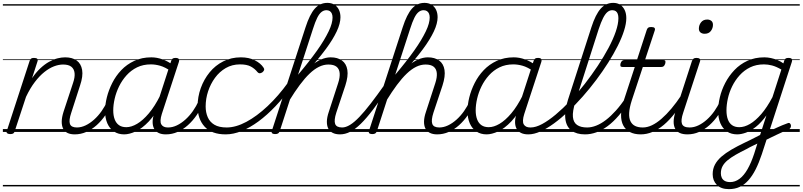

<svg xmlns="http://www.w3.org/2000/svg" viewBox="-20 -918 5585 1336"><path d="M500 17Q470 17 449.5 7Q429 -3 419 -23.5Q409 -44 409.5 -73Q410 -102 422 -140L488 -340Q502 -380 499 -409Q496 -438 476.5 -453.5Q457 -469 419 -469Q389 -469 356 -456.5Q323 -444 289 -417Q255 -390 222.5 -347.5Q190 -305 161 -244L82 -4Q79 6 72.5 10.5Q66 15 51 15Q39 15 31 10Q23 5 27 -6L186 -494Q190 -506 196.5 -510.5Q203 -515 216 -515Q233 -515 239 -509Q245 -503 241 -491L203 -374Q231 -415 261 -443Q291 -471 321.5 -488Q352 -505 380 -512Q408 -519 433 -519Q483 -519 513.5 -497Q544 -475 551.5 -431.5Q559 -388 537 -323L476 -134Q458 -81 466.5 -56Q475 -31 515 -31Q524 -31 528 -23.5Q532 -16 530.5 -7Q529 2 521.5 9.5Q514 17 500 17ZM0 369H646V379H0ZM0 -20H646V0H0ZM0 -505H646V-500H0ZM0 -889H646V-879H0Z M500 17Q489 17 484.5 9.5Q480 2 481.5 -7Q483 -16 491.5 -23.5Q500 -31 515 -31Q545 -31 575.5 -45.5Q606 -60 634.5 -85.5Q663 -111 687 -145Q711 -179 728 -217Q733 -228 741.5 -228Q750 -228 757 -220.5Q764 -213 760 -203Q741 -157 713.5 -117Q686 -77 652.5 -47Q619 -17 580.5 0Q542 17 500 17ZM646 369V379ZM646 -20V0ZM646 -505V-500ZM646 -889V-879Z M844 17Q803 17 773 -3Q743 -23 727 -59.5Q711 -96 711 -146Q711 -190 723.5 -240.5Q736 -291 761 -340.5Q786 -390 824 -430Q862 -470 914.5 -494.5Q967 -519 1033 -519Q1071 -519 1110.5 -505Q1150 -491 1181 -467L1169 -423Q1128 -451 1094.5 -460.5Q1061 -470 1030 -470Q976 -470 934 -449.5Q892 -429 860.5 -394Q829 -359 808.5 -317Q788 -275 778 -231.5Q768 -188 768 -150Q768 -114 778 -87.5Q788 -61 808 -47Q828 -33 859 -33Q894 -33 934 -56.5Q974 -80 1015.5 -129Q1057 -178 1095 -254L1108 -214Q1064 -124 1016 -73.5Q968 -23 923.5 -3Q879 17 844 17ZM1133 17Q1104 17 1083.5 7Q1063 -3 1052.5 -22.5Q1042 -42 1042 -69Q1042 -96 1053 -130L1171 -494Q1175 -506 1181.5 -510.5Q1188 -515 1201 -515Q1219 -515 1224 -507.5Q1229 -500 1225 -488L1106 -125Q1090 -74 1102.5 -52.5Q1115 -31 1148 -31Q1157 -31 1161 -23.5Q1165 -16 1163.5 -7Q1162 2 1154.5 9.5Q1147 17 1133 17ZM646 369H1281V379H646ZM646 -20H1281V0H646ZM646 -505H1281V-500H646ZM646 -889H1281V-879H646Z M1135 17Q1124 17 1119.5 9.5Q1115 2 1116.5 -7Q1118 -16 1126.5 -23.5Q1135 -31 1150 -31Q1180 -31 1210.5 -45.5Q1241 -60 1269.5 -85.5Q1298 -111 1322 -145Q1346 -179 1363 -217Q1368 -228 1376.5 -228Q1385 -228 1392 -220.5Q1399 -213 1395 -203Q1376 -157 1348.5 -117Q1321 -77 1287.5 -47Q1254 -17 1215.5 0Q1177 17 1135 17ZM1281 369V379ZM1281 -20V0ZM1281 -505V-500ZM1281 -889V-879Z M1550 17Q1453 17 1404 -36.5Q1355 -90 1355 -178Q1355 -244 1377 -305Q1399 -366 1438.5 -414.5Q1478 -463 1533.5 -491Q1589 -519 1656 -519Q1712 -519 1753 -498.5Q1794 -478 1814 -447Q1820 -438 1818 -431Q1816 -424 1806 -415Q1795 -408 1787 -408Q1779 -408 1772 -416Q1753 -440 1725.5 -455Q1698 -470 1650 -470Q1595 -470 1551 -444.5Q1507 -419 1476 -376.5Q1445 -334 1428 -282.5Q1411 -231 1411 -177Q1411 -136 1425.5 -102.5Q1440 -69 1472 -50Q1504 -31 1557 -31Q1567 -31 1571.5 -23.5Q1576 -16 1575 -6.5Q1574 3 1567.5 10Q1561 17 1550 17ZM1281 369H1816V379H1281ZM1281 -20H1816V0H1281ZM1281 -505H1816V-500H1281ZM1281 -889H1816V-879H1281Z M1551 17Q1540 17 1535 10Q1530 3 1530.5 -6.5Q1531 -16 1538 -23.5Q1545 -31 1557 -31Q1621 -31 1694 -70Q1767 -109 1842 -179.5Q1917 -250 1984 -343Q1993 -356 2001.5 -352Q2010 -348 2013 -337Q2016 -326 2009 -316Q1955 -240 1896.5 -178.5Q1838 -117 1779 -73.5Q1720 -30 1662 -6.5Q1604 17 1551 17ZM1816 369V379ZM1816 -20V0ZM1816 -505V-500ZM1816 -889V-879Z M2345 17Q2316 17 2295 6.5Q2274 -4 2264 -24Q2254 -44 2254.5 -73Q2255 -102 2268 -140L2333 -340Q2346 -380 2343.5 -409Q2341 -438 2322 -453.5Q2303 -469 2265 -469Q2232 -469 2199.5 -453Q2167 -437 2134 -405.5Q2101 -374 2066 -327Q2031 -280 1993 -218L1978 -246Q2022 -319 2062 -370.5Q2102 -422 2139.5 -455Q2177 -488 2212.5 -503.5Q2248 -519 2281 -519Q2329 -519 2359.5 -497Q2390 -475 2397 -431.5Q2404 -388 2383 -323L2320 -134Q2303 -81 2312 -56Q2321 -31 2361 -31Q2370 -31 2374 -23.5Q2378 -16 2376.5 -7Q2375 2 2367.5 9.5Q2360 17 2345 17ZM1894 15Q1882 15 1875 10.5Q1868 6 1871 -6L2106 -728Q2135 -818 2170.5 -858Q2206 -898 2258 -898Q2286 -898 2306.5 -885.5Q2327 -873 2338 -850.5Q2349 -828 2349 -798Q2349 -777 2342.5 -752Q2336 -727 2323 -699.5Q2310 -672 2291 -641Q2272 -610 2246 -575Q2220 -540 2187.5 -501Q2155 -462 2116 -419Q2077 -376 2031 -328L1926 -4Q1922 6 1915 10.5Q1908 15 1894 15ZM2054 -398Q2093 -444 2126 -486Q2159 -528 2186 -566Q2213 -604 2233 -637.5Q2253 -671 2267 -700Q2281 -729 2287.5 -753Q2294 -777 2294 -796Q2294 -812 2289 -823.5Q2284 -835 2274.5 -841Q2265 -847 2251 -847Q2233 -847 2217 -834.5Q2201 -822 2187 -793.5Q2173 -765 2158 -718ZM1816 369H2492V379H1816ZM1816 -20H2492V0H1816ZM1816 -505H2492V-500H1816ZM1816 -889H2492V-879H1816Z M2346 17Q2333 17 2328.5 9.5Q2324 2 2326.5 -7Q2329 -16 2338 -23.5Q2347 -31 2361 -31Q2386 -31 2415.5 -49Q2445 -67 2480.5 -104Q2516 -141 2560 -198Q2604 -255 2659 -333Q2667 -345 2675 -342Q2683 -339 2686 -328Q2689 -317 2681 -306Q2623 -218 2576.5 -156.5Q2530 -95 2490.5 -56.5Q2451 -18 2416 -0.5Q2381 17 2346 17ZM2492 369V379ZM2492 -20V0ZM2492 -505V-500ZM2492 -889V-879Z M3021 17Q2992 17 2971 6.5Q2950 -4 2940 -24Q2930 -44 2930.5 -73Q2931 -102 2944 -140L3009 -340Q3022 -380 3019.5 -409Q3017 -438 2998 -453.5Q2979 -469 2941 -469Q2908 -469 2875.5 -453Q2843 -437 2810 -405.5Q2777 -374 2742 -327Q2707 -280 2669 -218L2654 -246Q2698 -319 2738 -370.5Q2778 -422 2815.5 -455Q2853 -488 2888.5 -503.5Q2924 -519 2957 -519Q3005 -519 3035.5 -497Q3066 -475 3073 -431.5Q3080 -388 3059 -323L2996 -134Q2979 -81 2988 -56Q2997 -31 3037 -31Q3046 -31 3050 -23.5Q3054 -16 3052.5 -7Q3051 2 3043.5 9.5Q3036 17 3021 17ZM2570 15Q2558 15 2551 10.5Q2544 6 2547 -6L2782 -728Q2811 -818 2846.5 -858Q2882 -898 2934 -898Q2962 -898 2982.5 -885.5Q3003 -873 3014 -850.5Q3025 -828 3025 -798Q3025 -777 3018.5 -752Q3012 -727 2999 -699.5Q2986 -672 2967 -641Q2948 -610 2922 -575Q2896 -540 2863.5 -501Q2831 -462 2792 -419Q2753 -376 2707 -328L2602 -4Q2598 6 2591 10.5Q2584 15 2570 15ZM2730 -398Q2769 -444 2802 -486Q2835 -528 2862 -566Q2889 -604 2909 -637.5Q2929 -671 2943 -700Q2957 -729 2963.5 -753Q2970 -777 2970 -796Q2970 -812 2965 -823.5Q2960 -835 2950.5 -841Q2941 -847 2927 -847Q2909 -847 2893 -834.5Q2877 -822 2863 -793.5Q2849 -765 2834 -718ZM2492 369H3168V379H2492ZM2492 -20H3168V0H2492ZM2492 -505H3168V-500H2492ZM2492 -889H3168V-879H2492Z M3022 17Q3011 17 3006.5 9.5Q3002 2 3003.5 -7Q3005 -16 3013.5 -23.5Q3022 -31 3037 -31Q3067 -31 3097.5 -45.5Q3128 -60 3156.5 -85.5Q3185 -111 3209 -145Q3233 -179 3250 -217Q3255 -228 3263.5 -228Q3272 -228 3279 -220.5Q3286 -213 3282 -203Q3263 -157 3235.5 -117Q3208 -77 3174.5 -47Q3141 -17 3102.5 0Q3064 17 3022 17ZM3168 369V379ZM3168 -20V0ZM3168 -505V-500ZM3168 -889V-879Z M3366 17Q3325 17 3295 -3Q3265 -23 3249 -59.5Q3233 -96 3233 -146Q3233 -190 3245.5 -240.5Q3258 -291 3283 -340.5Q3308 -390 3346 -430Q3384 -470 3436.5 -494.5Q3489 -519 3555 -519Q3593 -519 3632.5 -505Q3672 -491 3703 -467L3691 -423Q3650 -451 3616.5 -460.5Q3583 -470 3552 -470Q3498 -470 3456 -449.5Q3414 -429 3382.5 -394Q3351 -359 3330.5 -317Q3310 -275 3300 -231.5Q3290 -188 3290 -150Q3290 -114 3300 -87.5Q3310 -61 3330 -47Q3350 -33 3381 -33Q3416 -33 3456 -56.5Q3496 -80 3537.5 -129Q3579 -178 3617 -254L3630 -214Q3586 -124 3538 -73.5Q3490 -23 3445.5 -3Q3401 17 3366 17ZM3655 17Q3626 17 3605.5 7Q3585 -3 3574.5 -22.5Q3564 -42 3564 -69Q3564 -96 3575 -130L3693 -494Q3697 -506 3703.5 -510.5Q3710 -515 3723 -515Q3741 -515 3746 -507.5Q3751 -500 3747 -488L3628 -125Q3612 -74 3624.5 -52.5Q3637 -31 3670 -31Q3679 -31 3683 -23.5Q3687 -16 3685.5 -7Q3684 2 3676.5 9.5Q3669 17 3655 17ZM3168 369H3803V379H3168ZM3168 -20H3803V0H3168ZM3168 -505H3803V-500H3168ZM3168 -889H3803V-879H3168Z M3657 17Q3644 17 3640.5 9.5Q3637 2 3640 -7Q3643 -16 3651.5 -23.5Q3660 -31 3672 -31Q3708 -31 3752.5 -55Q3797 -79 3847 -121Q3897 -163 3948.5 -217Q4000 -271 4048.5 -333.5Q4097 -396 4139.5 -460Q4182 -524 4214.5 -585Q4247 -646 4265 -699Q4283 -752 4283 -791Q4283 -803 4291.5 -809.5Q4300 -816 4310.5 -816Q4321 -816 4329.5 -809.5Q4338 -803 4338 -791Q4338 -754 4322.5 -705Q4307 -656 4278.5 -599Q4250 -542 4212 -482Q4174 -422 4129 -362Q4084 -302 4034.5 -246Q3985 -190 3934.5 -142.5Q3884 -95 3834.5 -59Q3785 -23 3740 -3Q3695 17 3657 17ZM3803 369V379ZM3803 -20V0ZM3803 -505V-500ZM3803 -889V-879Z M4050 17Q3992 17 3956.5 -9.5Q3921 -36 3914 -90Q3907 -144 3932 -223L4095 -728Q4124 -818 4160 -858Q4196 -898 4247 -898Q4276 -898 4296 -884.5Q4316 -871 4327 -847.5Q4338 -824 4338 -792Q4338 -779 4329.5 -773Q4321 -767 4310.5 -767Q4300 -767 4291.5 -773Q4283 -779 4283 -792Q4283 -809 4278.5 -821.5Q4274 -834 4264.5 -840.5Q4255 -847 4240 -847Q4222 -847 4206.5 -834Q4191 -821 4176.5 -792.5Q4162 -764 4146 -716L3983 -207Q3963 -143 3966.5 -104.5Q3970 -66 3995.5 -48.5Q4021 -31 4065 -31Q4075 -31 4079.5 -23.5Q4084 -16 4082 -7Q4080 2 4071.5 9.5Q4063 17 4050 17ZM3803 369H4197V379H3803ZM3803 -20H4197V0H3803ZM3803 -505H4197V-500H3803ZM3803 -889H4197V-879H3803Z M4051 17Q4040 17 4035.5 9.5Q4031 2 4032.5 -7Q4034 -16 4042.5 -23.5Q4051 -31 4066 -31Q4096 -31 4129 -44Q4162 -57 4196 -83Q4230 -109 4266 -149Q4302 -189 4338 -244Q4346 -257 4355 -255Q4364 -253 4368.5 -243.5Q4373 -234 4366 -225Q4326 -161 4286.5 -115Q4247 -69 4207.5 -40Q4168 -11 4129 3Q4090 17 4051 17ZM4197 369V379ZM4197 -20V0ZM4197 -505V-500ZM4197 -889V-879Z M4438 17Q4394 17 4363.5 1Q4333 -15 4317 -45Q4301 -75 4301.5 -118.5Q4302 -162 4320 -217L4397 -452H4311Q4300 -452 4297.5 -458.5Q4295 -465 4298 -477Q4302 -489 4308.5 -494.5Q4315 -500 4325 -500H4412L4480 -709Q4484 -721 4490.5 -725.5Q4497 -730 4511 -730Q4528 -730 4534 -724Q4540 -718 4536 -706L4468 -500H4596Q4607 -500 4609.5 -494Q4612 -488 4609 -476Q4605 -463 4598.5 -457.5Q4592 -452 4582 -452H4453L4376 -219Q4360 -169 4358 -133Q4356 -97 4367 -74.5Q4378 -52 4399.5 -41.5Q4421 -31 4452 -31Q4462 -31 4466 -23.5Q4470 -16 4469 -7Q4468 2 4460 9.5Q4452 17 4438 17ZM4197 369H4585V379H4197ZM4197 -20H4585V0H4197ZM4197 -505H4585V-500H4197ZM4197 -889H4585V-879H4197Z M4438 17Q4427 17 4422.5 9.5Q4418 2 4419.5 -7Q4421 -16 4429.5 -23.5Q4438 -31 4453 -31Q4484 -31 4516.5 -46.5Q4549 -62 4583 -91.5Q4617 -121 4652 -162.5Q4687 -204 4722 -257Q4729 -268 4738 -266.5Q4747 -265 4751.5 -257Q4756 -249 4750 -239Q4713 -178 4675.5 -130Q4638 -82 4599.5 -49.5Q4561 -17 4520.5 0Q4480 17 4438 17ZM4584 369V379ZM4584 -20V0ZM4584 -505V-500ZM4584 -889V-879Z M4763 17Q4731 17 4709.5 7Q4688 -3 4677.5 -23.5Q4667 -44 4667.5 -73Q4668 -102 4680 -140L4795 -494Q4800 -506 4806.5 -510.5Q4813 -515 4826 -515Q4842 -515 4848.5 -509Q4855 -503 4851 -491L4734 -134Q4716 -81 4725.5 -56Q4735 -31 4778 -31Q4788 -31 4792 -23.5Q4796 -16 4794.5 -7Q4793 2 4785 9.5Q4777 17 4763 17ZM4883 -683Q4866 -683 4854.5 -692Q4843 -701 4843 -719Q4843 -743 4858 -762.5Q4873 -782 4901 -782Q4918 -782 4929.5 -773Q4941 -764 4941 -745Q4941 -722 4926.5 -702.5Q4912 -683 4883 -683ZM4585 369H4910V379H4585ZM4585 -20H4910V0H4585ZM4585 -505H4910V-500H4585ZM4585 -889H4910V-879H4585Z M4764 17Q4753 17 4748.5 9.5Q4744 2 4745.5 -7Q4747 -16 4755.5 -23.5Q4764 -31 4779 -31Q4809 -31 4839.5 -45.5Q4870 -60 4898.5 -85.5Q4927 -111 4951 -145Q4975 -179 4992 -217Q4997 -228 5005.5 -228Q5014 -228 5021 -220.5Q5028 -213 5024 -203Q5005 -157 4977.5 -117Q4950 -77 4916.5 -47Q4883 -17 4844.5 0Q4806 17 4764 17ZM4910 369V379ZM4910 -20V0ZM4910 -505V-500ZM4910 -889V-879Z M5309 6Q5328 -3 5347 -12Q5366 -21 5385 -29.5Q5404 -38 5422.5 -46Q5441 -54 5459 -60Q5470 -65 5476 -60Q5482 -55 5483.5 -46.5Q5485 -38 5480.5 -29Q5476 -20 5466 -16Q5445 -8 5424.5 1Q5404 10 5383.5 20Q5363 30 5342 40Q5321 50 5299 61ZM5052 398Q4997 398 4968 368.5Q4939 339 4939 294Q4939 257 4955 227Q4971 197 5000.5 171.5Q5030 146 5070.5 122.5Q5111 99 5159 76Q5178 67 5196.5 58Q5215 49 5233 39.5Q5251 30 5269 21L5313 -115Q5277 -65 5240.5 -36Q5204 -7 5170.5 5Q5137 17 5110 17Q5068 17 5038.5 -3Q5009 -23 4993 -59.5Q4977 -96 4977 -146Q4977 -190 4989 -241Q5001 -292 5026.5 -341Q5052 -390 5090.5 -430.5Q5129 -471 5181 -495Q5233 -519 5299 -519Q5321 -519 5344.5 -514Q5368 -509 5390 -500Q5412 -491 5431 -477L5437 -496Q5441 -507 5447 -511Q5453 -515 5466 -515Q5485 -515 5489.5 -507.5Q5494 -500 5490 -488L5281 155Q5261 215 5238 260.5Q5215 306 5187 337Q5159 368 5126 383Q5093 398 5052 398ZM5061 349Q5095 349 5125.5 326.5Q5156 304 5181.5 259.5Q5207 215 5228 151L5250 81Q5237 87 5224 93.5Q5211 100 5198.5 106Q5186 112 5173 120Q5132 140 5099 159Q5066 178 5043 197Q5020 216 5008 238Q4996 260 4996 288Q4996 305 5002.5 319Q5009 333 5023.5 341Q5038 349 5061 349ZM5124 -33Q5160 -33 5198.5 -55.5Q5237 -78 5277 -124Q5317 -170 5355 -242L5417 -434Q5381 -455 5352 -462.5Q5323 -470 5296 -470Q5242 -470 5200 -449.5Q5158 -429 5126.5 -394Q5095 -359 5074.5 -317Q5054 -275 5044.5 -231.5Q5035 -188 5035 -150Q5035 -114 5044.5 -87.5Q5054 -61 5074 -47Q5094 -33 5124 -33ZM4910 369H5545V379H4910ZM4910 -20H5545V0H4910ZM4910 -505H5545V-500H4910ZM4910 -889H5545V-879H4910Z"/></svg>

Font: Playwrite HR Guides
Style: Regular
Weight: 400
Designer: Veronika Burian, José Scaglione
Foundry: TypeTogether
Version: Version 1.003